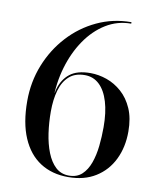

<svg xmlns="http://www.w3.org/2000/svg" viewBox="-86 -827 745 904"><g transform="rotate(10 287.0 -375.0)"><path d="M301 10Q224 10 167.8 -26.2Q111.5 -62.5 80.8 -133.8Q50 -205 50 -310Q50 -401 82.2 -482.2Q114.5 -563.5 171.8 -626Q229 -688.5 305.2 -724.2Q381.5 -760 469 -760V-753Q403.5 -753 348.5 -719Q293.5 -685 253.2 -626Q213 -567 191 -491.8Q169 -416.5 169 -334L168 -280Q168 -227.5 175.2 -177Q182.5 -126.5 198.5 -86Q214.5 -45.5 240.2 -21.5Q266 2.5 304 2.5Q342 2.5 365.8 -19.5Q389.5 -41.5 402.8 -78.5Q416 -115.5 420.8 -160.2Q425.5 -205 425.5 -250Q425.5 -320.5 410.2 -371.2Q395 -422 366.2 -449.2Q337.5 -476.5 296.5 -476.5Q250 -476.5 221.8 -451.2Q193.5 -426 180.8 -381.8Q168 -337.5 168 -280H161.5Q161.5 -340.5 175 -388.2Q188.5 -436 223 -463.2Q257.5 -490.5 321 -490.5Q360 -490.5 399.2 -476.8Q438.5 -463 471.2 -434Q504 -405 524 -359.5Q544 -314 544 -250Q544 -175 515.2 -116.2Q486.5 -57.5 432.2 -23.8Q378 10 301 10Z"/></g></svg>

Font: BodoniModa_28ptMedium
Style: Regular
Weight: 500
Designer: Owen Earl
Foundry: indestructible type
Version: Version 2.004